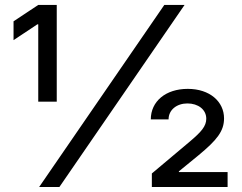

<svg xmlns="http://www.w3.org/2000/svg" viewBox="-20 -747 966 767"><path d="M136.4 0H217.3L717.3 -727.3H636.4ZM586.6 0H889.2V-59.7H694.6V-62.5L772.7 -126.4C846.6 -187.5 875 -223 875 -274.1C875 -340.9 818.2 -392 730.1 -392C642 -392 582.4 -342.3 582.4 -269.9H653.4C653.4 -308.2 686.1 -333.8 728.7 -333.8C771.3 -333.8 804 -309.7 804 -272.7C804 -242.9 784.1 -220.2 738.6 -181.8L586.6 -54ZM132.8 -340.9H206.7V-727.3H132.8L34.1 -661.9V-586.6L129.3 -649.9H132.8Z"/></svg>

Font: Karasuma Gothic
Style: Regular
Weight: 400
Designer: Rasmus Andersson, Ryoko Nishizuka
Foundry: Genbu
Version: Version 1.00